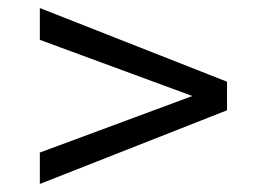

<svg xmlns="http://www.w3.org/2000/svg" viewBox="-20 -590 640 477"><path d="M79 -133V-211L489 -363V-340L79 -491V-570L544 -387V-316Z"/></svg>

Font: SUSE Thin
Style: Regular
Weight: 400
Version: Version 1.000